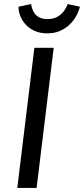

<svg xmlns="http://www.w3.org/2000/svg" viewBox="-20 -924 413 944"><path d="M65 0 149 -689H244L160 0ZM212 -760Q177 -760 150.5 -772Q124 -784 106.5 -803Q89 -822 80 -845Q71 -868 71 -891L133 -904Q144 -830 213 -830Q284 -830 313 -904L373 -891Q367 -868 354.5 -845Q342 -822 322 -803Q302 -784 275 -772Q248 -760 212 -760Z"/></svg>

Font: Yekcdsyqcyvpieeyorgstswgcgt
Style: Regular
Weight: 400
Italic angle: -8°
Designer: Carrois Corporate & Edenspiekermann
Foundry: Carrois Corporate GbR & Edenspiekermann AG
Version: Version 2.001